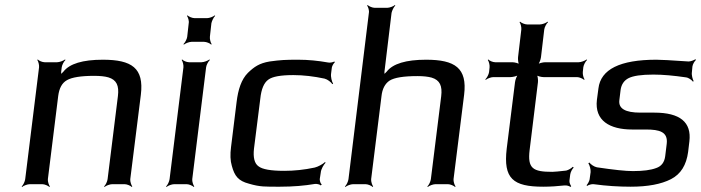

<svg xmlns="http://www.w3.org/2000/svg" viewBox="-20 -731 2782 762"><path d="M388 -494C308 -494 256 -478 232 -447C228 -442 221 -437 219 -433L223 -431C224 -435 222 -443 223 -448L225 -464C226 -473 234 -488 240 -493L238 -495C232 -490 216 -484 207 -484H157C148 -484 134 -490 130 -495L128 -493C132 -488 136 -473 135 -464L80 -20C79 -11 72 4 66 9L68 11C73 6 89 0 98 0H148C157 0 171 6 176 11L178 9C174 4 169 -11 170 -20L211 -350C215 -381 226 -402 246 -413C265 -424 301 -430 354 -430C377 -430 396 -428 410 -424C443 -414 453 -391 448 -350L407 -20C406 -11 399 4 393 9L395 11C400 6 416 0 425 0H475C484 0 498 6 503 11L505 9C501 4 496 -11 497 -20L539 -355C552 -461 503 -494 388 -494Z M813 -585 819 -639C821 -648 828 -663 834 -668L832 -670C827 -665 811 -659 802 -659H752C743 -659 729 -665 724 -670L722 -668C726 -663 731 -648 729 -639L723 -585C722 -576 714 -561 708 -556L710 -554C716 -559 731 -565 740 -565H790C799 -565 814 -559 818 -554L820 -556C816 -561 812 -576 813 -585ZM743 -20 798 -464C799 -473 807 -488 813 -493L811 -495C805 -490 789 -484 780 -484H730C721 -484 707 -490 703 -495L701 -493C705 -488 709 -473 708 -464L653 -20C652 -11 645 4 639 9L641 11C646 6 662 0 671 0H721C730 0 744 6 749 11L751 9C747 4 742 -11 743 -20Z M1249 -20 1253 -46C1254 -60 1265 -78 1272 -85L1270 -88C1262 -80 1242 -69 1229 -66C1187 -57 1147 -53 1108 -53C1055 -53 1021 -59 1006 -71C990 -82 984 -106 988 -141L1013 -339C1017 -378 1028 -403 1045 -415C1061 -427 1094 -433 1144 -433C1184 -433 1226 -428 1268 -419C1280 -416 1294 -405 1299 -397L1302 -399C1297 -407 1292 -426 1294 -439L1297 -463C1298 -470 1305 -481 1309 -484L1307 -487C1302 -484 1289 -481 1282 -483C1243 -490 1203 -494 1163 -494C1112 -494 1094 -493 1050 -487C1009 -480 989 -466 964 -442C938 -416 925 -376 919 -326L897 -148C893 -118 894 -93 900 -73C911 -32 926 -13 968 -2C1012 11 1032 10 1091 10C1143 10 1189 6 1230 -1C1237 -2 1250 1 1253 5L1257 1C1252 -2 1249 -13 1249 -20Z M1671 -494C1591 -494 1539 -478 1515 -447C1511 -442 1504 -437 1502 -433L1506 -431C1507 -435 1505 -443 1506 -448L1534 -680C1536 -689 1543 -704 1549 -709L1547 -711C1542 -706 1526 -700 1517 -700H1467C1458 -700 1444 -706 1439 -711L1437 -709C1441 -704 1446 -689 1444 -680L1363 -20C1362 -11 1355 4 1349 9L1351 11C1356 6 1372 0 1381 0H1431C1440 0 1454 6 1459 11L1461 9C1457 4 1452 -11 1453 -20L1494 -349C1497 -378 1508 -399 1526 -411C1545 -423 1582 -429 1637 -429C1660 -429 1678 -427 1693 -423C1726 -413 1736 -390 1731 -349L1690 -20C1689 -11 1682 4 1676 9L1678 11C1683 6 1699 0 1708 0H1758C1767 0 1781 6 1786 11L1788 9C1784 4 1779 -11 1780 -20L1822 -355C1835 -461 1786 -494 1671 -494Z M2082 -136 2115 -405C2116 -414 2114 -431 2110 -436L2107 -434C2112 -429 2128 -425 2137 -425H2270C2279 -425 2293 -419 2298 -414L2300 -416C2296 -421 2292 -436 2293 -445L2295 -464C2296 -473 2304 -488 2310 -493L2308 -495C2302 -490 2286 -484 2277 -484H2144C2135 -484 2118 -480 2112 -475L2114 -473C2120 -478 2126 -495 2127 -504L2140 -614C2141 -623 2149 -638 2155 -643L2153 -645C2148 -640 2132 -634 2123 -634H2072C2063 -634 2049 -640 2044 -645L2042 -643C2046 -638 2050 -623 2049 -614L2036 -504C2035 -495 2037 -478 2041 -473L2043 -475C2039 -480 2022 -484 2013 -484H1945C1936 -484 1922 -490 1918 -495L1916 -493C1920 -488 1924 -473 1923 -464L1921 -445C1920 -436 1912 -421 1906 -416L1908 -414C1913 -419 1929 -425 1938 -425H2006C2015 -425 2033 -429 2038 -434L2037 -436C2031 -431 2025 -414 2024 -405L1991 -141C1977 -22 2016 10 2136 10C2165 10 2193 8 2220 5C2228 4 2240 7 2244 11L2247 8C2244 4 2239 -7 2240 -14L2243 -38C2244 -47 2251 -61 2257 -66L2253 -69C2249 -64 2236 -56 2227 -54C2199 -51 2181 -49 2172 -49C2095 -49 2073 -62 2082 -136Z M2489 -217H2544C2597 -217 2632 -208 2626 -160L2620 -111C2617 -87 2605 -71 2584 -64C2563 -56 2532 -52 2492 -52C2463 -52 2416 -57 2349 -67C2338 -69 2324 -79 2319 -86L2315 -83C2320 -76 2325 -59 2324 -48L2320 -19C2319 -12 2312 0 2308 4L2310 7C2315 3 2328 -1 2336 0C2387 7 2436 10 2483 10C2551 10 2604 0 2643 -20C2682 -40 2704 -76 2711 -128L2716 -170C2725 -246 2679 -284 2577 -284H2521C2462 -284 2434 -300 2438 -333L2443 -374C2446 -396 2457 -412 2475 -421C2493 -430 2525 -435 2573 -435C2611 -435 2654 -431 2702 -424C2713 -423 2726 -413 2730 -407L2733 -409C2729 -416 2724 -433 2726 -445L2728 -467C2729 -476 2737 -489 2742 -493L2740 -496C2734 -492 2721 -487 2713 -487C2642 -492 2600 -494 2585 -494C2441 -494 2364 -456 2355 -380L2349 -335C2339 -252 2400 -217 2489 -217Z"/></svg>

Font: Gamestation Storm Oblique 
Style: Italic
Weight: 400
Designer: Jonas Hecksher
Foundry: Jonas Hecksher, Playtypeª, e-types AS
Version: Version 1.003